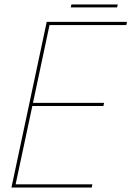

<svg xmlns="http://www.w3.org/2000/svg" viewBox="-20 -835 586 855"><path d="M193.5 -723.5 202 -730.5 125.5 -370 120 -377H443.5L440.5 -363H117L125.5 -370L48 -7L42.5 -14H391.5L388.5 0H31L188 -737.5H545.5L542.5 -723.5ZM295 -802 298 -815H504.5L501.5 -802Z"/></svg>

Font: Epilogue Thin
Style: Italic
Weight: 250
Italic angle: -12°
Designer: Tyler Finck
Foundry: Etcetera Type Co
Version: Version 2.112